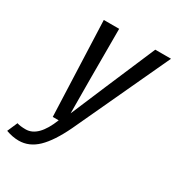

<svg xmlns="http://www.w3.org/2000/svg" viewBox="-227 -617 827 898"><g transform="rotate(30 186.5 -168.0)"><path d="M434 -512 196 0Q153 90 108.5 133Q64 176 8 176Q-25 176 -61 163L-37 108Q-20 114 10 114Q78 114 123 0H91L71 -512H154V-244L155 -56L235 -245L349 -512Z"/></g></svg>

Font: Decalotype
Style: Italic
Weight: 400
Italic angle: -12°
Designer: Alfredo Marco Pradil
Foundry: Alfredo Marco Pradil
Version: Version 1.0